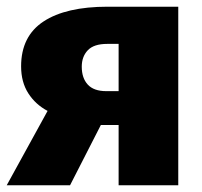

<svg xmlns="http://www.w3.org/2000/svg" viewBox="-26 -553 604 573"><path d="M506 0H328V-180H275L183 0H-6L116 -222Q80 -241 58.5 -274.5Q37 -308 37 -355Q37 -445 104 -489Q171 -533 295 -533H506ZM328 -281V-422H294Q254 -422 236 -403Q218 -384 218 -354Q218 -320 236 -300.5Q254 -281 291 -281Z"/></svg>

Font: Trujillo ExtraBold
Style: Regular
Weight: 800
Designer: Fira Sans original fonts by bBox Type GmbH, Carrois Corporate GbR, & Edenspiekermann AG / Changes by Cristiano Sobral
Foundry: Fira Sans original fonts by bBox Type GmbH, Carrois Corporate GbR, & Edenspiekermann AG / Changes by Cristiano Sobral
Version: Version 4.301;July 28, 2020;FontCreator 13.0.0.2655 64-bit